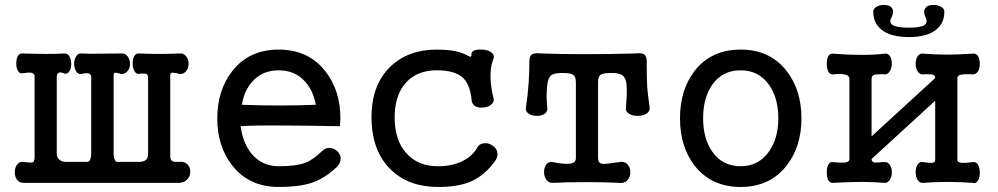

<svg xmlns="http://www.w3.org/2000/svg" viewBox="-20 -740 4045 778"><path d="M120.1 -105.5Q120.1 -86.9 114.3 -83Q110.4 -80.1 92.8 -82L74.2 -84Q58.6 -85.9 48.8 -72.3Q40 -60.5 40 -43Q40 -24.4 47.9 -12.7Q58.6 1 76.2 1H705.1Q726.6 1 739.3 -13.7Q751 -26.4 751 -43.9Q751 -62.5 739.3 -74.2Q726.6 -86.9 705.1 -84Q688.5 -83 680.7 -85.9Q669.9 -90.8 669.9 -105.5V-435.5Q669.9 -444.3 676.8 -445.3Q681.6 -446.3 696.3 -443.4L707 -440.4Q723.6 -438.5 734.4 -452.1Q744.1 -463.9 744.1 -481.4Q744.1 -500 734.4 -511.7Q723.6 -525.4 707 -523.4Q674.8 -521.5 629.9 -521.5Q584 -521.5 543 -523.4Q530.3 -524.4 523.4 -511.7Q517.6 -500 517.6 -482.4Q517.6 -464.8 524.4 -453.1Q531.2 -439.5 543 -440.4L543.9 -441.4Q564.5 -442.4 570.3 -441.4Q578.1 -439.5 580.1 -429.7V-117.2Q580.1 -100.6 572.3 -92.8Q563.5 -84 540 -84H452.1Q446.3 -87.9 443.4 -96.7Q440.4 -105.5 440.4 -117.2V-435.5Q440.4 -444.3 447.3 -445.3Q451.2 -445.3 463.9 -442.4L468.8 -440.4Q486.3 -438.5 497.1 -452.1Q506.8 -463.9 506.8 -481.4Q506.8 -500 497.1 -511.7Q486.3 -525.4 468.8 -523.4Q439.5 -522.5 388.7 -522.5Q333 -521.5 311.5 -523.4Q295.9 -525.4 288.1 -510.7Q280.3 -498 280.3 -480.5Q281.2 -461.9 289.1 -450.2Q296.9 -437.5 311.5 -440.4Q329.1 -445.3 338.9 -442.4Q348.6 -440.4 349.6 -429.7V-117.2Q349.6 -104.5 346.7 -96.7Q343.8 -87.9 336.9 -84H249Q229.5 -84 219.7 -93.8Q210 -102.5 210 -117.2V-429.7Q210 -444.3 221.7 -446.3Q230.5 -447.3 242.2 -441.4Q253.9 -439.5 261.7 -452.1Q268.6 -463.9 268.6 -480.5Q268.6 -498 261.7 -510.7Q254.9 -523.4 242.2 -523.4Q211.9 -521.5 167 -521.5Q122.1 -521.5 72.3 -523.4Q59.6 -525.4 51.8 -512.7Q45.9 -500 45.9 -482.4Q45.9 -464.8 52.7 -453.1Q59.6 -440.4 73.2 -443.4Q95.7 -447.3 106.4 -445.3Q120.1 -442.4 120.1 -431.6Z M1109.4 -539.1Q990.2 -539.1 921.9 -453.1Q860.4 -375 860.4 -259.8Q860.4 -146.5 921.9 -68.4Q990.2 17.6 1109.4 17.6Q1191.4 17.6 1242.2 1Q1297.9 -17.6 1345.7 -64.5Q1361.3 -81.1 1360.4 -99.6Q1359.4 -115.2 1345.7 -127.9Q1333 -139.6 1316.4 -140.6Q1297.9 -141.6 1284.2 -127Q1248 -91.8 1215.8 -80.1Q1179.7 -66.4 1109.4 -66.4Q1042 -66.4 1000 -116.2Q963.9 -160.2 955.1 -228.5Q995.1 -232.4 1130.9 -231.4Q1216.8 -231.4 1357.4 -228.5L1359.4 -259.8Q1359.4 -375 1296.9 -453.1Q1228.5 -539.1 1109.4 -539.1ZM1109.4 -455.1Q1173.8 -455.1 1214.8 -411.1Q1249 -374 1259.8 -315.4Q1184.6 -312.5 1110.4 -312.5Q1045.9 -312.5 960 -315.4Q969.7 -375 1004.9 -412.1Q1044.9 -455.1 1109.4 -455.1Z M1750 -455.1Q1821.3 -455.1 1853.5 -426.8Q1883.8 -400.4 1890.6 -338.9Q1890.6 -319.3 1906.2 -309.6Q1919.9 -301.8 1940.4 -304.7Q1960 -306.6 1971.7 -317.4Q1984.4 -329.1 1979.5 -343.8Q1969.7 -380.9 1967.8 -419.9Q1965.8 -463.9 1976.6 -493.2Q1986.3 -512.7 1974.6 -524.4Q1964.8 -535.2 1943.4 -538.1Q1922.9 -541 1906.2 -537.1Q1888.7 -531.2 1890.6 -520.5Q1890.6 -510.7 1886.7 -509.8Q1884.8 -509.8 1875 -514.6L1865.2 -519.5Q1842.8 -530.3 1811.5 -535.2Q1783.2 -539.1 1750 -539.1Q1633.8 -539.1 1561.5 -469.7Q1485.4 -395.5 1485.4 -265.6Q1485.4 -127.9 1564.5 -51.8Q1636.7 17.6 1754.9 17.6Q1834 17.6 1883.8 -2.9Q1944.3 -27.3 1988.3 -90.8Q2000 -109.4 1994.1 -127Q1989.3 -142.6 1972.7 -152.3Q1956.1 -162.1 1939.5 -159.2Q1920.9 -157.2 1913.1 -140.6Q1893.6 -106.4 1851.6 -85.9Q1809.6 -66.4 1754.9 -66.4Q1671.9 -66.4 1625 -121.1Q1579.1 -173.8 1579.1 -263.7Q1579.1 -355.5 1626 -406.2Q1670.9 -455.1 1750 -455.1Z M2313.5 -407.2V-98.6Q2313.5 -77.1 2281.2 -76.2Q2259.8 -75.2 2220.7 -83Q2203.1 -86.9 2193.4 -73.2Q2184.6 -61.5 2184.6 -43Q2184.6 -24.4 2193.4 -12.7Q2203.1 2 2220.7 1Q2275.4 -2 2355.5 -2Q2434.6 -2 2488.3 1Q2509.8 3.9 2522.5 -9.8Q2534.2 -22.5 2534.2 -42Q2534.2 -61.5 2522.5 -74.2Q2509.8 -87.9 2488.3 -83L2471.7 -81.1Q2431.6 -74.2 2419.9 -76.2Q2403.3 -79.1 2403.3 -98.6V-407.2Q2403.3 -429.7 2414.1 -437.5Q2424.8 -444.3 2458 -444.3Q2486.3 -444.3 2500 -436.5Q2515.6 -425.8 2518.6 -400.4Q2520.5 -375 2519.5 -352.5Q2518.6 -337.9 2516.6 -306.6Q2512.7 -290 2528.3 -279.3Q2542 -270.5 2563.5 -270.5Q2585 -270.5 2599.6 -279.3Q2615.2 -290 2612.3 -306.6Q2605.5 -351.6 2602.5 -387.7Q2600.6 -425.8 2600.6 -480.5Q2602.5 -510.7 2590.8 -519.5Q2581.1 -526.4 2553.7 -523.4Q2460 -520.5 2352.5 -520.5Q2244.1 -520.5 2175.8 -523.4Q2141.6 -527.3 2131.8 -516.6Q2124 -508.8 2125 -480.5Q2125 -447.3 2122.1 -404.3Q2118.2 -348.6 2111.3 -306.6Q2107.4 -290 2122.1 -279.3Q2134.8 -270.5 2155.3 -270.5Q2174.8 -270.5 2187.5 -279.3Q2201.2 -290 2197.3 -306.6L2195.3 -335Q2194.3 -352.5 2195.3 -363.3Q2195.3 -379.9 2198.2 -400.4Q2202.1 -427.7 2215.8 -436.5Q2227.5 -444.3 2260.7 -444.3Q2291 -444.3 2301.8 -437.5Q2313.5 -429.7 2313.5 -407.2Z M2981.4 -539.1Q2862.3 -539.1 2794.9 -453.1Q2735.4 -376 2735.4 -259.8Q2735.4 -145.5 2794.9 -68.4Q2862.3 17.6 2981.4 17.6Q3099.6 17.6 3167 -68.4Q3227.5 -145.5 3227.5 -259.8Q3227.5 -376 3167 -453.1Q3099.6 -539.1 2981.4 -539.1ZM2981.4 -455.1Q3054.7 -455.1 3096.7 -395.5Q3133.8 -342.8 3133.8 -260.7Q3133.8 -180.7 3096.7 -127Q3054.7 -66.4 2981.4 -66.4Q2906.2 -66.4 2865.2 -127Q2829.1 -179.7 2829.1 -260.7Q2829.1 -342.8 2865.2 -395.5Q2906.2 -455.1 2981.4 -455.1Z M3421.9 -419.9Q3421.9 -434.6 3401.4 -438.5Q3384.8 -442.4 3355.5 -438.5Q3342.8 -437.5 3335.9 -451.2Q3330.1 -463.9 3330.1 -481.4Q3330.1 -500 3335.9 -511.7Q3342.8 -524.4 3355.5 -522.5Q3416 -517.6 3470.7 -517.6Q3528.3 -517.6 3563.5 -522.5Q3577.1 -525.4 3585.9 -512.7Q3593.8 -501 3593.8 -482.4Q3593.8 -464.8 3585.9 -452.1Q3577.1 -437.5 3563.5 -438.5L3554.7 -439.5Q3530.3 -439.5 3522.5 -436.5Q3511.7 -433.6 3511.7 -419.9V-187.5L3769.5 -423.8Q3769.5 -434.6 3759.8 -437.5Q3752.9 -439.5 3730.5 -439.5L3721.7 -438.5Q3707 -437.5 3698.2 -451.2Q3690.4 -462.9 3690.4 -481.4Q3690.4 -500 3698.2 -511.7Q3707 -525.4 3721.7 -522.5Q3775.4 -518.6 3815.4 -518.6Q3856.4 -518.6 3920.9 -522.5Q3934.6 -525.4 3943.4 -511.7Q3950.2 -500 3950.2 -481.4Q3950.2 -462.9 3943.4 -451.2Q3934.6 -437.5 3920.9 -438.5L3910.2 -439.5Q3882.8 -439.5 3874 -437.5Q3859.4 -434.6 3859.4 -423.8V-91.8Q3859.4 -82 3877 -80.1Q3890.6 -79.1 3920.9 -83Q3934.6 -85.9 3943.4 -72.3Q3950.2 -59.6 3950.2 -40Q3950.2 -20.5 3943.4 -8.8Q3934.6 4.9 3920.9 1Q3871.1 -2.9 3819.3 -2.9Q3768.6 -2.9 3721.7 1Q3707 2.9 3698.2 -10.7Q3690.4 -23.4 3690.4 -43Q3690.4 -61.5 3698.2 -73.2Q3707 -86.9 3721.7 -83Q3749 -79.1 3756.8 -80.1Q3769.5 -81.1 3769.5 -91.8V-332L3511.7 -95.7Q3511.7 -84 3522.5 -82Q3529.3 -80.1 3553.7 -83H3563.5Q3577.1 -85 3585.9 -71.3Q3593.8 -59.6 3593.8 -42Q3593.8 -24.4 3585.9 -11.7Q3577.1 2 3563.5 1Q3519.5 -2.9 3468.8 -2.9Q3425.8 -2.9 3355.5 1Q3343.8 2.9 3335.9 -10.7Q3330.1 -23.4 3330.1 -42Q3330.1 -60.5 3335.9 -72.3Q3343.8 -85.9 3355.5 -83Q3387.7 -80.1 3401.4 -81.1Q3421.9 -83 3421.9 -95.7ZM3592.8 -669.9Q3603.5 -693.4 3594.7 -707Q3586.9 -718.8 3567.4 -719.7Q3549.8 -721.7 3534.2 -713.9Q3518.6 -706.1 3518.6 -693.4Q3518.6 -645.5 3552.7 -619.1Q3589.8 -589.8 3664.1 -589.8Q3735.4 -589.8 3772.5 -619.1Q3806.6 -645.5 3806.6 -693.4Q3806.6 -706.1 3790 -713.9Q3774.4 -721.7 3756.8 -719.7Q3737.3 -718.8 3729.5 -707Q3719.7 -693.4 3730.5 -669.9Q3741.2 -648.4 3724.6 -637.7Q3709 -627.9 3664.1 -627.9Q3615.2 -627.9 3598.6 -637.7Q3580.1 -648.4 3592.8 -669.9Z"/></svg>

Font: Gungsuh
Style: Regular
Weight: 400
Version: Version 2.21